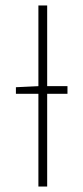

<svg xmlns="http://www.w3.org/2000/svg" viewBox="-20 -680 304 700"><path d="M38 -338V-362L122 -366H226V-338ZM120 0V-660H152V0Z"/></svg>

Font: Source Sans Variable
Style: Regular
Weight: 200
Designer: Paul D. Hunt
Foundry: Adobe Systems Incorporated
Version: Version 3.006;hotconv 1.0.111;makeotfexe 2.5.65597